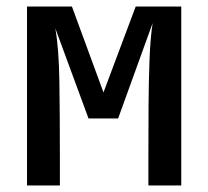

<svg xmlns="http://www.w3.org/2000/svg" viewBox="-20 -570 640 590"><path d="M63 0V-550H201L298 -286L397 -550H537V0H436V-90Q436 -169 436.5 -245.5Q437 -322 439.5 -387.5Q442 -453 449 -499L343 -206H252L150 -483Q161 -421 162.5 -318.5Q164 -216 164 -90V0Z"/></svg>

Font: JetBrains Mono NL SemiBold
Style: Regular
Weight: 600
Designer: Philipp Nurullin, Konstantin Bulenkov
Foundry: JetBrains
Version: Version 2.304; ttfautohint (v1.8.4.7-5d5b)